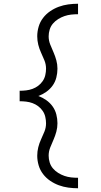

<svg xmlns="http://www.w3.org/2000/svg" viewBox="-20 -853 540 1026"><path d="M397 153Q371 153 345 149.5Q319 146 294.5 137Q270 128 248 113Q226 98 210 77Q194 56 186.5 30.5Q179 5 179 -21Q179 -44 184.5 -66Q190 -88 199.5 -108.5Q209 -129 217.5 -150Q226 -171 226 -194Q226 -211 222 -228.5Q218 -246 208 -260.5Q198 -275 184 -285.5Q170 -296 153.5 -302Q137 -308 119.5 -310Q102 -312 85 -312V-368Q102 -368 119.5 -370Q137 -372 153.5 -378Q170 -384 184 -394.5Q198 -405 208 -419.5Q218 -434 222 -451.5Q226 -469 226 -486Q226 -509 217.5 -530Q209 -551 199.5 -571.5Q190 -592 184.5 -614Q179 -636 179 -659Q179 -685 186.5 -710.5Q194 -736 210 -757Q226 -778 248 -793Q270 -808 294.5 -817Q319 -826 345 -829.5Q371 -833 397 -833V-777Q378 -777 360 -775Q342 -773 324.5 -767Q307 -761 291 -751Q275 -741 263 -727Q251 -713 245.5 -695Q240 -677 240 -659Q240 -636 248.5 -615Q257 -594 266 -573.5Q275 -553 281 -531Q287 -509 287 -486Q287 -462 281 -438.5Q275 -415 261 -395.5Q247 -376 227 -362Q207 -348 185 -340Q207 -332 227 -318Q247 -304 261 -284.5Q275 -265 281 -241.5Q287 -218 287 -194Q287 -171 281 -149Q275 -127 266 -106.5Q257 -86 248.5 -65Q240 -44 240 -21Q240 -3 245.5 15Q251 33 263 47Q275 61 291 71Q307 81 324.5 87Q342 93 360 95Q378 97 397 97Z"/></svg>

Font: Iosevka Custom Light
Style: Regular
Weight: 300
Monospace: yes
Designer: Belleve Invis
Foundry: Belleve Invis
Version: Version 27.3.5